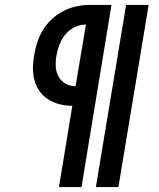

<svg xmlns="http://www.w3.org/2000/svg" viewBox="-20 -755 640 775"><path d="M367 0 489 -735H580L458 0ZM218 0 272 -328Q246 -328 221.5 -334Q197 -340 176 -353Q155 -366 140.5 -386Q126 -406 119.5 -429.5Q113 -453 113 -479.5Q113 -506 118 -532Q122 -558 130.5 -584Q139 -610 153.5 -634Q168 -658 189 -677.5Q210 -697 235 -710Q260 -723 286.5 -729Q313 -735 340 -735H430L309 0ZM285 -407 327 -656Q304 -656 282 -645.5Q260 -635 244.5 -616.5Q229 -598 220.5 -576Q212 -554 208 -532Q204 -509 205 -487Q206 -465 216 -446.5Q226 -428 244.5 -417.5Q263 -407 285 -407Z"/></svg>

Font: Iosevka Curly Slab MdEx
Style: Italic
Weight: 500
Width: 7
Italic angle: -9°
Monospace: yes
Designer: Belleve Invis
Foundry: Belleve Invis
Version: Version 11.0.0; ttfautohint (v1.8.3)